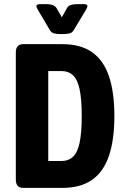

<svg xmlns="http://www.w3.org/2000/svg" viewBox="-20 -915 617 935"><path d="M94 0Q57 0 57 -40V-660Q57 -700 94 -700H284Q372 -700 428 -661Q484 -622 510.5 -544Q537 -466 537 -350Q537 -234 510.5 -156Q484 -78 428 -39Q372 0 284 0ZM215 -131H279Q314 -131 336 -152Q358 -173 368 -221.5Q378 -270 378 -350Q378 -430 368 -478.5Q358 -527 336 -548Q314 -569 279 -569H215ZM278 -749Q258 -749 244.5 -752Q231 -755 223 -768L164 -868Q161 -873 159 -878Q157 -883 157 -885Q157 -895 178 -895H205Q243 -895 255 -876L281 -831L307 -877Q317 -895 358 -895H386Q406 -895 406 -885Q406 -883 404 -878Q402 -873 399 -868L339 -768Q331 -755 317.5 -752Q304 -749 284 -749Z"/></svg>

Font: Asap Condensed VF Beta
Style: Regular
Weight: 400
Designer: Pablo Cosgaya
Foundry: Omnibus-Type
Version: Version 1.008